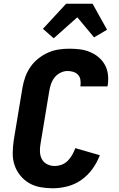

<svg xmlns="http://www.w3.org/2000/svg" viewBox="-20 -1005 640 1033"><path d="M264 8Q230 8 197 2Q164 -4 136.5 -20Q109 -36 88.5 -61.5Q68 -87 58 -117.5Q48 -148 48.5 -182.5Q49 -217 54 -251L101 -534Q106 -563 116 -591Q126 -619 143.5 -644.5Q161 -670 185.5 -689.5Q210 -709 237.5 -721.5Q265 -734 294.5 -738.5Q324 -743 353 -743Q382 -743 410 -739.5Q438 -736 463.5 -725.5Q489 -715 509.5 -698Q530 -681 543.5 -657.5Q557 -634 560.5 -606Q564 -578 560 -549L558 -540H412L413 -544Q415 -560 412.5 -576Q410 -592 399.5 -603Q389 -614 374 -618.5Q359 -623 343 -623Q324 -623 305 -613.5Q286 -604 273.5 -588Q261 -572 254.5 -553Q248 -534 245 -515L198 -231Q194 -210 195 -188Q196 -166 205.5 -148.5Q215 -131 233.5 -121.5Q252 -112 274 -112Q293 -112 312 -119Q331 -126 345 -140.5Q359 -155 369 -172.5Q379 -190 385 -208L517 -170Q503 -132 478 -97Q453 -62 418.5 -37.5Q384 -13 343.5 -2.5Q303 8 264 8ZM269 -799 211 -850 336 -985H478L556 -845L486 -804L396 -912Z"/></svg>

Font: Iosevka Heavy Extended
Style: Italic
Weight: 900
Width: 7
Italic angle: -9°
Monospace: yes
Designer: Belleve Invis
Foundry: Belleve Invis
Version: Version 32.5.0; ttfautohint (v1.8.4)